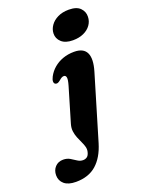

<svg xmlns="http://www.w3.org/2000/svg" viewBox="-295 -803 846 1127"><g transform="rotate(-20 128.0 -239.5)"><path d="M300.1 -328.8 179.9 73.6Q155.4 155.7 106.3 199Q57.3 242.3 -21.7 242.3Q-69.6 242.3 -94.5 221.2Q-119.3 200.1 -119.3 166.3Q-119.3 134.9 -100.1 114.3Q-80.8 93.6 -49.8 93.6Q-25.7 93.6 -7.8 104.2Q10.1 114.8 26.1 125.7Q42.1 136.5 60.5 136.5Q74.7 136.5 85.6 128.8Q96.5 121 101.4 100.3Q105.4 84.3 100.9 68Q96.5 51.7 88 34.3Q79.6 16.8 71.9 -2.3Q64.3 -21.4 61.4 -42.5Q58.5 -63.6 65.4 -87.5L129 -302.1Q139.8 -338.9 136.8 -352.5Q133.7 -366.1 122.4 -366.1Q115.8 -366.1 109 -362.8Q102.2 -359.4 92.1 -350.4Q81.3 -341.6 74.3 -339.8Q67.3 -337.9 60.6 -341Q52.3 -345.3 51.9 -356.9Q51.4 -368.5 60.7 -386.3Q75.4 -414.3 99.9 -435.2Q124.3 -456.1 156.6 -467.7Q188.9 -479.4 227.1 -479.4Q285.8 -479.4 303.9 -441.1Q322.1 -402.9 300.1 -328.8ZM245.6 -544.9Q198.8 -544.9 174.5 -567.2Q150.1 -589.4 151.1 -621.4Q151.8 -647.6 168 -670.6Q184.1 -693.7 213.3 -708Q242.4 -722.4 282.4 -722.4Q331.4 -722.4 353.6 -699.4Q375.9 -676.5 374.8 -645Q374.2 -616.6 357.8 -593.8Q341.5 -571 312.8 -558Q284.1 -544.9 245.6 -544.9Z"/></g></svg>

Font: Fraunces
Style: Italic
Weight: 900
Italic angle: -16°
Version: Version 1.000;[0bf87f6ff]